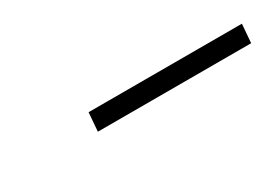

<svg xmlns="http://www.w3.org/2000/svg" viewBox="-14 -634 321 223"><g transform="rotate(-30 146.5 -522.5)"><path d="M292.8 -535H87.2L85.2 -510H290.8Z"/></g></svg>

Font: Galberik
Style: Regular
Weight: 400
Designer: Gluk
Foundry: Gluk
Version: Version 0.50